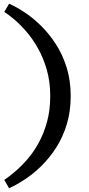

<svg xmlns="http://www.w3.org/2000/svg" viewBox="-20 -857 479 1032"><path d="M29 155 3 110Q27 94 59.5 66.5Q92 39 125.5 1Q159 -37 187 -87.5Q215 -138 232.5 -201Q250 -264 250 -341Q250 -418 231.5 -482Q213 -546 184 -597.5Q155 -649 121 -688Q87 -727 55.5 -753.5Q24 -780 3 -793L29 -837Q66 -821 111 -791.5Q156 -762 199.5 -719.5Q243 -677 279.5 -621Q316 -565 338 -495Q360 -425 360 -341Q360 -258 339 -189Q318 -120 282.5 -64.5Q247 -9 204 33.5Q161 76 115.5 106Q70 136 29 155Z"/></svg>

Font: BioRhyme SemiExpanded Medium
Style: Regular
Weight: 500
Width: 6
Designer: Aoife Mooney
Foundry: Aoife Mooney Type
Version: Version 1.600;gftools[0.9.33]